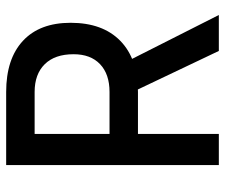

<svg xmlns="http://www.w3.org/2000/svg" viewBox="-74 -660 733 626"><g transform="rotate(-90 293.0 -346.5)"><path d="M163.1 -263.7V-356.4H306.6Q364.7 -356.4 397.2 -387.2Q429.7 -418 429.7 -473.6Q429.7 -534.7 397.2 -567.6Q364.7 -600.6 306.6 -600.6H165L153.3 -693.4H306.6Q414.6 -693.4 473.4 -638.7Q532.2 -584 532.2 -483.4Q532.2 -378.9 473.4 -321.3Q414.6 -263.7 306.6 -263.7ZM68.4 0V-693.4H169.9V0ZM440.4 0 285.2 -326.2H392.6L557.6 0Z"/></g></svg>

Font: Cascadia Code
Style: Regular
Weight: 400
Monospace: yes
Designer: Aaron Bell
Foundry: Saja Typeworks
Version: Version 2106.017